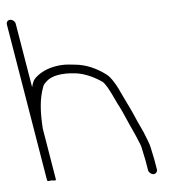

<svg xmlns="http://www.w3.org/2000/svg" viewBox="-87 -676 616 648"><g transform="rotate(-5 221.0 -351.5)"><path d="M420.1 -86 414.4 -120 405.3 -163C404 -170.3 397.9 -187.3 386.8 -214L375.8 -238C371.8 -246 367 -256.7 361.4 -270C351.9 -292.9 338.4 -318.8 328.9 -339C310.2 -381.7 293.6 -408.5 279 -419.5C245.9 -444.6 210.7 -458.7 176.9 -462C160.4 -463.6 145.6 -466.3 125.4 -464.5C92.5 -461.5 65.7 -451.5 45.2 -434.5C30.7 -422.5 29.2 -414.7 24.8 -399L-11.6 -617C-12.9 -625.2 -21.2 -632 -29.5 -632C-37.9 -632 -42.9 -625.2 -41.6 -617L47.7 -81C48.2 -78.3 53.2 -78 62.9 -80C73.2 -78 78.2 -78.3 77.7 -81L48.4 -257C45.3 -311.7 46 -355.4 63.1 -399.5C64.7 -403.8 69.2 -409.2 76.4 -415.5C94.4 -431.5 128 -438.5 174.7 -432.9C201.7 -429.6 231.9 -417.7 262.3 -397C270.9 -391.3 283.9 -369.1 301.4 -330.5C304.5 -323.5 308.8 -315 314.1 -305C322.6 -289 340.1 -246 348.1 -230L359.3 -205C368.9 -183 374.1 -169.7 374.9 -165L384.4 -120L390.1 -86C391.4 -78.1 399.7 -71 407.6 -71C415.5 -71 421.4 -78.1 420.1 -86Z"/></g></svg>

Font: MewTooHand
Style: WideLta
Weight: 400
Designer: Mew Too, Robert Jablonski
Version: Version 0.77